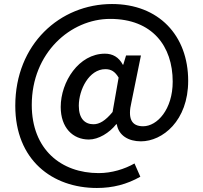

<svg xmlns="http://www.w3.org/2000/svg" viewBox="-20 -733 1012 955"><path d="M462 202C541 202 611 184 678 146L649 80C600 108 536 128 471 128C284 128 138 10 138 -211C138 -470 331 -639 528 -639C738 -639 839 -503 839 -327C839 -189 762 -105 692 -105C634 -105 614 -143 634 -226L681 -457H607L593 -411H591C571 -449 540 -466 502 -466C372 -466 282 -326 282 -201C282 -98 342 -39 422 -39C470 -39 524 -72 558 -115H561C570 -59 619 -30 681 -30C788 -30 916 -132 916 -331C916 -557 769 -713 537 -713C278 -713 56 -513 56 -207C56 63 240 202 462 202ZM372 -207C372 -287 423 -389 504 -389C533 -389 552 -377 570 -347L540 -176C504 -132 474 -115 445 -115C403 -115 372 -142 372 -207Z"/></svg>

Font: コーポレート・ロゴ ver3 Medium
Style: Regular
Weight: 500
Designer: [KANA_main] LOGOTYPE.JP [Source Han Sans] Ryoko NISHIZUKA 西塚涼子 (kana, bopomofo & ideographs); Paul D. Hunt (Latin, Greek
Version: Version 12.001;FEAKit 1.0